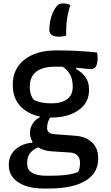

<svg xmlns="http://www.w3.org/2000/svg" viewBox="-20 -839 640 1109"><path d="M153 -70Q153 -90 159.5 -107Q166 -124 179 -138.5Q192 -153 210 -162V-177L281 -173Q266 -158 259 -139Q252 -120 252 -99Q252 -84 262 -75Q272 -66 293 -64L415 -55Q456 -52 485.5 -35.5Q515 -19 531 8Q547 35 547 69V80Q547 116 531 147Q515 178 480.5 201Q446 224 391 237Q336 250 257 250H232Q166 250 121.5 232.5Q77 215 54 185.5Q31 156 31 119V110Q31 76 48 49Q65 22 96 5Q127 -12 167 -15V-35L224 4Q194 12 174.5 26Q155 40 146 58Q137 76 137 100V108Q137 130 149 145Q161 160 186 168Q211 176 247 176H276Q325 176 361 171.5Q397 167 430 155Q437 145 439.5 132Q442 119 442 106V99Q442 76 428 60Q414 44 385 42L276 35Q237 32 209.5 17Q182 2 167.5 -21Q153 -44 153 -70ZM323 -464 420 -465V-440Q453 -422 473.5 -393.5Q494 -365 494 -325V-317Q494 -268 466 -233Q438 -198 389.5 -179Q341 -160 279 -160Q213 -159 162 -181Q111 -203 82.5 -245Q54 -287 54 -345V-352Q54 -411 83.5 -454.5Q113 -498 169.5 -523Q226 -548 307 -548Q371 -548 424.5 -545Q478 -542 540 -536Q542 -531 543 -522Q544 -513 544 -504Q544 -476 535.5 -458Q527 -440 507 -440Q488 -440 463.5 -443.5Q439 -447 400 -450.5Q361 -454 300 -454Q228 -454 190 -425.5Q152 -397 152 -338V-332Q152 -317 157 -298Q162 -279 176 -261Q199 -251 222.5 -246.5Q246 -242 278 -242Q335 -242 367.5 -266Q400 -290 400 -337V-345Q400 -364 394 -385.5Q388 -407 371.5 -428Q355 -449 323 -464ZM320 -627Q294 -627 279.5 -636.5Q265 -646 265 -665Q265 -691 270 -717.5Q275 -744 285.5 -767Q296 -790 310 -806Q317 -814 324.5 -816.5Q332 -819 344 -819Q358 -819 367 -817Q376 -815 386 -810Q376 -776 371 -752Q366 -728 364 -701.5Q362 -675 362 -634Q350 -630 340.5 -628.5Q331 -627 320 -627Z"/></svg>

Font: Recursive Monospace Casual Medium
Style: Regular
Weight: 500
Version: Version 1.047